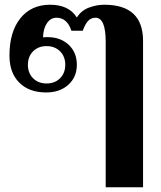

<svg xmlns="http://www.w3.org/2000/svg" viewBox="-20 -600 679 812"><path d="M427 -423Q427 -525 384 -525Q365 -525 352.5 -511.5Q340 -498 330 -470H282Q264 -525 219 -525Q194 -525 178.5 -502Q163 -479 162 -442Q166 -443 181 -443Q236 -443 270.5 -410.5Q305 -378 305 -326Q305 -274 269 -241.5Q233 -209 175 -209Q103 -209 61.5 -250.5Q20 -292 20 -365Q20 -465 66 -522.5Q112 -580 192 -580Q271 -580 305 -526Q324 -556 356.5 -568Q389 -580 421 -580Q585 -580 585 -427V192H427ZM256 -326Q256 -361 234 -383Q212 -405 177 -405Q142 -405 120 -383Q98 -361 98 -326Q98 -291 120 -269Q142 -247 177 -247Q212 -247 234 -269Q256 -291 256 -326Z"/></svg>

Font: Fahkwang
Style: Bold
Weight: 700
Designer: Suppakit Chalermlarp | Katatrad Co.,Ltd.
Foundry: Cadson Demak Co.,Ltd.
Version: Version 1.000; ttfautohint (v1.6)